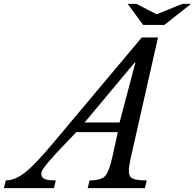

<svg xmlns="http://www.w3.org/2000/svg" viewBox="-128 -974 1009 994"><path d="M551 -166Q539 -114 539 -89Q539 -60 558 -50Q577 -40 632 -40L622 0H326L336 -40Q395 -40 416 -62.5Q437 -85 455 -167L482 -290H267L204 -224Q152 -170 125 -138Q98 -106 92 -94.5Q86 -83 86 -74Q86 -55 103 -47.5Q120 -40 161 -40L151 0H-108L-98 -40Q-51 -40 1 -80.5Q53 -121 145 -231L606 -780H690ZM310 -340H491L573 -650H569ZM723 -845H613L533 -954H578L683 -900L816 -954H861Z"/></svg>

Font: Libre Baskerville
Style: Italic
Weight: 400
Italic angle: -15°
Designer: Pablo Impallari, Rodrigo Fuenzalida
Foundry: Pablo Impallari, Rodrigo Fuenzalida
Version: Version 1.051;Glyphs 3.2.3 (3260)